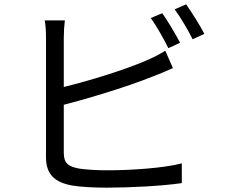

<svg xmlns="http://www.w3.org/2000/svg" viewBox="-20 -844 1040 885"><path d="M810 -647C789 -687 753 -748 728 -783L675 -761C702 -723 736 -663 756 -622ZM274 -361C398 -393 571 -446 683 -491C713 -502 749 -518 777 -530L742 -610C714 -593 685 -578 654 -565C550 -520 392 -472 274 -443V-669C274 -697 276 -727 279 -750H186C191 -727 192 -693 192 -669V-119C192 -38 235 -3 312 11C353 18 413 21 472 21C581 21 731 13 818 0V-91C735 -69 582 -59 476 -59C427 -59 375 -62 344 -67C295 -77 274 -90 274 -141ZM785 -801C813 -763 846 -707 868 -663L922 -688C903 -725 864 -787 838 -824Z"/></svg>

Font: Source Han Sans KR Regular
Style: Regular
Weight: 400
Designer: Ryoko NISHIZUKA (kana & ideographs); Paul D. Hunt (Latin, Greek & Cyrillic); Wenlong ZHANG (bopomofo); Sandoll Communica
Foundry: Adobe Systems Incorporated
Version: Version 1.004;PS 1.004;hotconv 1.0.82;makeotf.lib2.5.63406